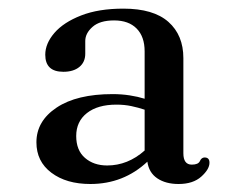

<svg xmlns="http://www.w3.org/2000/svg" viewBox="-20 -732 558 456"><path d="M87.5 -602Q87.5 -628.5 109.2 -653.8Q131 -679 172.5 -695.2Q214 -711.5 273 -711.5Q344.5 -711.5 380 -680Q415.5 -648.5 415.5 -594V-368Q415.5 -341 435.5 -341Q451 -341 454.8 -349.5Q458.5 -358 466 -358Q477.5 -358 477.5 -345.5Q477.5 -330 458 -312.5Q438.5 -295 404 -295Q373.5 -295 353.5 -308.5Q333.5 -322 330 -348Q273.5 -295 194.5 -295Q137.5 -295 102 -321.8Q66.5 -348.5 66.5 -394Q66.5 -444.5 114.5 -476.5Q162.5 -508.5 247.5 -508.5Q268.5 -508.5 288 -505.5Q307.5 -502.5 323.5 -497.5V-610Q323.5 -645 304.5 -664.2Q285.5 -683.5 251 -683.5Q217 -683.5 199.8 -668.2Q182.5 -653 182.5 -634.5V-604.5Q182.5 -584.5 168.5 -573Q154.5 -561.5 130.5 -561.5Q87.5 -561.5 87.5 -602ZM161 -409Q161 -375 181.8 -357Q202.5 -339 234.5 -339Q283.5 -339 323.5 -374.5V-471.5Q308.5 -476.5 292 -480Q275.5 -483.5 256.5 -483.5Q212 -483.5 186.5 -463.5Q161 -443.5 161 -409Z"/></svg>

Font: Fraunces 9pt
Style: Regular
Weight: 400
Version: Version 1.000;[b76b70a41]